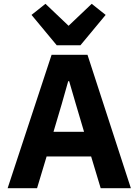

<svg xmlns="http://www.w3.org/2000/svg" viewBox="-20 -985 725 1005"><path d="M665 0H507L457 -166H224L174 0H20L250 -698H438ZM420 -295 377 -440 342 -560H337L303 -440L260 -295ZM401 -748H277L145 -907L218 -965L339 -850L460 -965L533 -907Z"/></svg>

Font: IBM Plex Sans
Style: Regular
Weight: 400
Designer: Mike Abbink, Paul van der Laan, Pieter van Rosmalen
Foundry: Bold Monday
Version: Version 3.201